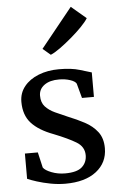

<svg xmlns="http://www.w3.org/2000/svg" viewBox="-59 -917 605 969"><g transform="rotate(-5 243.0 -432.5)"><path d="M107.5 -158.5 125.5 -80.5Q135 -66 167 -53.5Q199 -41 236 -41Q296 -41 321.5 -64Q347 -87 347 -123.5Q347 -166.5 307 -190.8Q267 -215 195 -243.5Q121 -271 84 -311.8Q47 -352.5 47 -420Q47 -464.5 73.8 -497.8Q100.5 -531 146.5 -549.2Q192.5 -567.5 249.5 -567.5Q314 -567.5 354.8 -554.8Q395.5 -542 414 -537V-413H353.5L333.5 -487Q327 -499.5 301.5 -507.8Q276 -516 246.5 -516Q199.5 -516.5 171.5 -496.2Q143.5 -476 143.5 -442.5Q143.5 -407.5 162.5 -387Q181.5 -366.5 211.2 -352.8Q241 -339 274 -325Q318 -307.5 357.5 -286.5Q397 -265.5 421.8 -233.2Q446.5 -201 446.5 -150.5Q446.5 -77.5 389.8 -33.2Q333 11 232.5 11Q195.5 11 157.8 3.8Q120 -3.5 89.5 -13.2Q59 -23 42 -30.5V-158.5ZM216.5 -644H215.5L176.5 -677L337 -876L412.5 -812Q402 -794.5 377.8 -769.5Q353.5 -744.5 323.2 -718.8Q293 -693 264.5 -672.5Q236 -652 216.5 -644Z"/></g></svg>

Font: Merriweather
Style: Regular
Weight: 400
Designer: Eben Sorkin
Foundry: Eben Sorkin
Version: Version 2.100; ttfautohint (v1.7.19-72a1) -l 8 -r 50 -G 200 